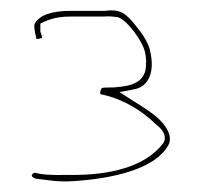

<svg xmlns="http://www.w3.org/2000/svg" viewBox="-20 -665 392 371"><path d="M44 -330C38 -325 44 -322 48 -320C73 -317 91 -313 122 -315C200 -320 280 -339 305 -384C314 -400 303 -419 289 -433C276 -446 257 -458 239 -469L211 -487L242 -493C266 -499 280 -524 270 -567C268 -577 260 -594 245 -612C223 -640 213 -648 182 -644H116C80 -644 56 -636 47 -619C45 -615 47 -604 50 -592V-591C50 -590 50 -589 55 -590C63 -593 63 -589 58 -604V-619L59 -620C75 -628 91 -633 116 -633H181C188 -634 199 -633 205 -632H207C226 -627 256 -584 260 -565C262 -556 263 -548 262 -538C261 -496 212 -498 199 -496H198C189 -496 182 -496 177 -495C174 -492 173 -486 174 -483C216 -475 255 -451 282 -424C283 -423 306 -408 296 -389C260 -341 189 -327 122 -327C96 -327 79 -326 58 -329L48 -331C45 -331 47 -332 45 -330ZM55 -587H56ZM181 -633Z"/></svg>

Font: Stray Cat
Style: Hl
Weight: 100
Version: Version 1.0